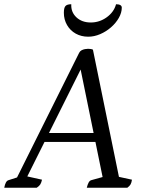

<svg xmlns="http://www.w3.org/2000/svg" viewBox="-52 -885 674 905"><path d="M-32 0Q-29 -16 -24 -25Q-19 -34 -11 -36L45 -54L18 -28L321 -636Q325 -644 332.5 -648Q340 -652 348.5 -653.5Q357 -655 363 -655Q370 -655 376 -654Q382 -653 386 -651L513 -30L492 -55L570 -38Q568 -24 563.5 -16Q559 -8 548 0H357Q361 -16 366 -25Q371 -34 379 -36L444 -54L435 -34L323 -582L341 -583L64 -28L65 -56L146 -38Q143 -24 138 -16Q133 -8 121 0ZM143 -216 160 -258H404L409 -216ZM364 -712Q331 -712 305 -726.5Q279 -741 264 -767Q249 -793 249 -825Q249 -848 256.5 -856.5Q264 -865 284 -865Q282 -828 308 -803.5Q334 -779 376 -779Q417 -779 451 -803.5Q485 -828 495 -865Q508 -865 515 -861Q522 -857 522 -849Q522 -825 508 -800.5Q494 -776 471 -756Q448 -736 420 -724Q392 -712 364 -712Z"/></svg>

Font: Petrona
Style: Italic
Weight: 400
Italic angle: -9°
Designer: Ringo R. Seeber
Foundry: Ringo R. Seeber
Version: Version 2.001; ttfautohint (v1.8.3)